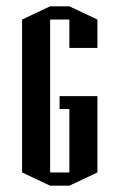

<svg xmlns="http://www.w3.org/2000/svg" viewBox="-20 -552 378 609"><path d="M139 -532H200L289 -490V-400H200V-490H139V-5H200V-206H169V-247H289V-5L200 37H139L50 -5V-490Z"/></svg>

Font: Frankia
Style: Regular
Weight: 400
Version: Version 001.000